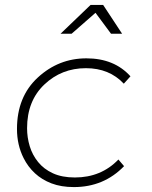

<svg xmlns="http://www.w3.org/2000/svg" viewBox="-20 -759 619 780"><path d="M476 -622H431L368 -707L271 -622H226L348 -739H399ZM280 1Q228.5 1 189.2 -14Q150 -29 121.8 -55.2Q93.5 -81.5 76 -116.5Q49 -170 49 -235Q49 -366 133.5 -444Q218 -522 331 -522Q444 -522 510 -449L483 -419Q424 -482 329 -482Q230 -482 160 -415.5Q90 -349 90 -238Q90 -200.5 100.8 -165Q111.5 -129.5 134.8 -100.8Q158 -72 195 -55Q232 -38 284 -38Q391 -38 461 -111L484 -84Q402 1 280 1Z"/></svg>

Font: Argentum Sans ExtraLight
Style: Italic
Weight: 200
Italic angle: -11°
Designer: Julieta Ulanovsky (font), Cristiano Sobral (main changes and remaster)
Foundry: Julieta Ulanovsky (font), Cristiano Sobral (main changes and remaster)
Version: Version 2.007;June 15, 2022;FontCreator 14.0.0.2814 64-bit; 